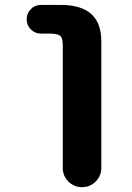

<svg xmlns="http://www.w3.org/2000/svg" viewBox="-20 -567 540 784"><path d="M236.3 119.1V-382.8Q236.3 -411.1 226.6 -419.9Q215.8 -429.7 185.5 -429.7H147.5Q123 -429.7 106 -446.8Q88.9 -463.9 88.9 -488.3Q88.9 -512.7 106 -529.8Q123 -546.9 147.5 -546.9H228.5Q393.6 -546.9 393.6 -399.4V119.1Q393.6 151.4 370.6 174.3Q347.7 197.3 314.9 197.3Q282.2 197.3 259.3 174.3Q236.3 151.4 236.3 119.1Z"/></svg>

Font: Rounded-X Mgen+ 2m bold
Style: Bold
Weight: 700
Designer: [Source Han Sans]
Ryoko NISHIZUKA  (kana & ideographs); Paul D. Hunt (Latin, Greek & Cyrillic); Wenlong ZHANG  (bopomofo
Version: Version 1.059.20150602